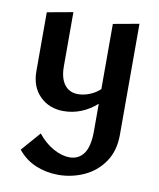

<svg xmlns="http://www.w3.org/2000/svg" viewBox="-82 -496 702 850"><g transform="rotate(10 269.5 -71.5)"><path d="M476 -432V67Q476 139 442 189Q408 239 353 264Q298 289 237 289Q184 289 136.5 269.5Q89 250 55 208L130 122Q162 162 200.5 183Q239 204 273 204Q314 204 337 172Q360 140 360 71V-52Q293 7 211 7Q147 7 105 -34.5Q63 -76 63 -146V-411L179 -432V-188Q179 -136 200.5 -107Q222 -78 262 -78Q287 -78 313.5 -88.5Q340 -99 360 -118V-411Z"/></g></svg>

Font: Ysabeau Infant
Style: Bold
Weight: 700
Designer: Christian Thalmann (Catharsis Fonts)
Version: Version 0.003